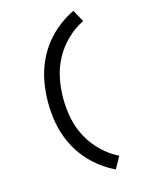

<svg xmlns="http://www.w3.org/2000/svg" viewBox="-144 -926 888 1172"><g transform="rotate(-15 300.0 -340.0)"><path d="M438 161Q392 139 350.5 108Q309 77 275 39Q241 1 215.5 -44Q190 -89 174 -138Q158 -187 151 -238Q144 -289 144 -340Q144 -391 151 -442Q158 -493 174 -542Q190 -591 215.5 -636Q241 -681 275 -719Q309 -757 350.5 -788Q392 -819 438 -841L480 -766Q422 -737 375 -691.5Q328 -646 297 -589Q266 -532 253 -468.5Q240 -405 240 -340Q240 -275 253 -211.5Q266 -148 297 -91Q328 -34 375 11.5Q422 57 480 86Z"/></g></svg>

Font: Iosevka Fixed Medium Extended
Style: Regular
Weight: 500
Width: 7
Monospace: yes
Designer: Belleve Invis
Foundry: Belleve Invis
Version: Version 24.1.1; ttfautohint (v1.8.4)